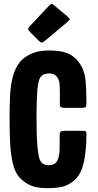

<svg xmlns="http://www.w3.org/2000/svg" viewBox="-20 -974 512 1004"><path d="M326.7 -893.1Q344.6 -877.8 344.6 -873.6Q344.6 -869.3 326.7 -854L222.2 -766.5Q206 -752.9 200.1 -751.2Q194.1 -749.5 178.8 -764.8L144.8 -798.8Q128.7 -814.9 127 -820.5Q125.3 -826 140.6 -842.1L229.8 -937.3Q241.7 -950.1 246.8 -953.1Q251.9 -956 265.5 -944.1ZM323 -290H408Q422 -290 427 -288Q432 -286 432 -273Q432 -188 418.5 -126.5Q405 -65 372 -34Q345 -9 312.5 0.5Q280 10 228 10Q171 10 138.5 -5Q106 -20 81 -47Q57 -74 46 -124Q35 -174 32.5 -235.5Q30 -297 30 -357Q30 -416 32.5 -471Q35 -526 47 -573Q59 -620 87 -653Q108 -677 144.5 -693.5Q181 -710 235 -710Q298 -710 333 -695.5Q368 -681 392 -649Q421 -610 426.5 -559Q432 -508 432 -439Q432 -420 428.5 -415Q425 -410 409 -410H314Q306 -410 299.5 -413.5Q293 -417 293 -424V-494Q293 -525 291 -540Q289 -555 279 -570Q272 -581 260.5 -585.5Q249 -590 239 -590Q225 -590 212 -586Q199 -582 190 -568Q183 -557 179 -532Q175 -507 173.5 -474.5Q172 -442 171.5 -410Q171 -378 171 -354Q171 -321 172 -277Q173 -233 177 -195Q181 -157 188 -139Q201 -110 233 -110Q268 -110 280 -134.5Q292 -159 292 -202V-263Q292 -283 298 -286.5Q304 -290 323 -290Z"/></svg>

Font: Railroad Gothic CC
Style: Bold
Weight: 700
Designer: indestructible type*
Foundry: Cowboy Collective
Version: Version 1.000